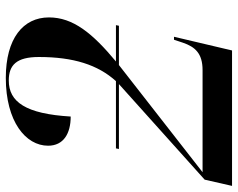

<svg xmlns="http://www.w3.org/2000/svg" viewBox="-106 -702 800 645"><g transform="rotate(-90 293.5 -380.0)"><path d="M-9 0H446L492 -195H482L472 -165C458 -124 436 -99 380 -99H37L397 -380H529L531 -390H409C504 -469 557 -534 557 -615C557 -702 486 -760 354 -760C207 -760 126 -693 126 -618C126 -566 167 -542 224 -542C233 -693 273 -750 345 -750C397 -750 424 -724 424 -649C424 -533 398 -451 343 -390H117L115 -380H333L12 -92Z"/></g></svg>

Font: Noto Serif Display SemiBold
Style: Italic
Weight: 600
Italic angle: -12°
Designer: Monotype Design Team
Foundry: Monotype Imaging Inc.
Version: Version 2.009